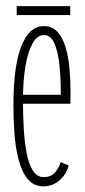

<svg xmlns="http://www.w3.org/2000/svg" viewBox="-20 -614 286 644"><path d="M126 11Q92.5 11 72.2 -14.2Q52 -39.5 41.8 -80.2Q31.5 -121 28.2 -169Q25 -217 25 -262.5Q25 -325.5 31.5 -374.8Q38 -424 51 -457.8Q64 -491.5 83 -509Q102 -526.5 127 -526.5Q156 -526.5 173.8 -506Q191.5 -485.5 200.8 -452.8Q210 -420 213.2 -381.8Q216.5 -343.5 216.5 -308Q216.5 -297 216.5 -286.5Q216.5 -276 216 -266H50.5V-296H184Q184 -348 179.5 -393.8Q175 -439.5 162.8 -468Q150.5 -496.5 127 -496.5Q105 -496.5 89.2 -468.5Q73.5 -440.5 65.2 -391.2Q57 -342 57 -278Q57 -231.5 59.5 -185.8Q62 -140 69 -102.5Q76 -65 89.8 -42.5Q103.5 -20 126 -20Q152.5 -20 166 -37.2Q179.5 -54.5 183.5 -70L210.5 -59Q203.5 -30.5 180.2 -9.8Q157 11 126 11ZM36 -563.5V-593.5H215.5V-563.5Z"/></svg>

Font: Imbue Thin 10pt Thin
Style: Regular
Weight: 250
Version: Version 1.102